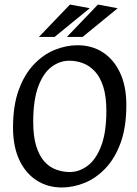

<svg xmlns="http://www.w3.org/2000/svg" viewBox="-20 -826 614 858"><path d="M256.5 11.8Q193.3 11.8 143.9 -19.7Q94.5 -51.3 66.3 -111.3Q38.2 -171.3 38.2 -256Q38.2 -354.6 63.8 -424.4Q89.4 -494.3 131.7 -538.5Q173.9 -582.7 224.8 -603.3Q275.7 -623.8 326.2 -623.8Q390.5 -623.8 439.4 -592.3Q488.3 -560.7 516.4 -501.1Q544.6 -441.4 544.6 -356Q544.6 -257.4 519 -187.6Q493.3 -117.7 451.1 -73.5Q408.8 -29.3 357.9 -8.7Q307.1 11.8 256.5 11.8ZM291.7 -57.3Q334.1 -57.3 371.5 -85.2Q409 -113.1 432.1 -173.5Q455.3 -234 455.3 -330.9Q455.3 -395.2 441.5 -438.4Q427.7 -481.6 404 -507Q380.2 -532.4 350.6 -543.6Q320.9 -554.7 289.7 -554.7Q247.1 -554.7 210.2 -527.1Q173.2 -499.4 150.8 -439Q128.4 -378.5 128.4 -281.1Q128.4 -216.7 141.8 -173.4Q155.3 -130.2 178 -104.6Q200.8 -79.1 230.4 -68.2Q260 -57.3 291.7 -57.3ZM279.1 -661.1 417.8 -805.7 505.7 -789 349.3 -661.1ZM154 -661.1 292.7 -805.7 381.1 -789.3 224.2 -661.1Z"/></svg>

Font: Ancizar Sans Thin
Style: Italic
Weight: 100
Italic angle: -4°
Designer: Cesar Puertas, Viviana Monsalve, Julian Moncada, Julian Prieto, Jose Castro, Mariel Hernandez, Felipe Aragon, Sara Alarc
Version: Version 8.100